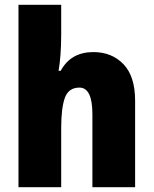

<svg xmlns="http://www.w3.org/2000/svg" viewBox="-20 -780 641 800"><path d="M57 -760V0H235V-247Q235 -331 250.5 -373Q266 -415 311 -415Q365 -415 365 -304V0H543V-360Q543 -462 494.5 -512.5Q446 -563 369 -563Q275 -563 233 -485H224Q229 -513 232 -551.5Q235 -590 235 -638V-760Z"/></svg>

Font: Noto Sans UI SemiCondensed Black
Style: Regular
Weight: 900
Width: 4
Designer: Monotype Design Team
Foundry: Monotype Imaging Inc.
Version: 1.001